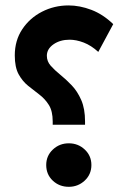

<svg xmlns="http://www.w3.org/2000/svg" viewBox="-20 -703 476 722"><path d="M35.6 -494.6Q35.6 -550.8 63.7 -593Q91.8 -635.3 137.9 -658.9Q184.1 -682.6 237.8 -682.6Q279.8 -682.6 323.5 -666Q367.2 -649.4 405.8 -612.3L349.6 -507.8Q322.8 -532.2 294.7 -543Q266.6 -553.7 241.7 -553.7Q206.1 -553.7 181.2 -536.4Q156.2 -519 156.2 -493.2Q156.2 -472.2 170.7 -455.8Q185.1 -439.5 206.5 -422.1Q228 -404.8 249.5 -382.3Q271 -359.9 285.4 -327.1Q299.8 -294.4 299.8 -246.6V-233.9H178.2V-246.1Q178.2 -285.2 163.8 -308.1Q149.4 -331.1 128.2 -347.2Q106.9 -363.3 85.7 -380.4Q64.5 -397.5 50 -423.8Q35.6 -450.2 35.6 -494.6ZM153.8 -82.5Q153.8 -117.2 178.7 -140.6Q203.6 -164.1 238.8 -164.1Q273.9 -164.1 298.8 -140.6Q323.7 -117.2 323.7 -82.5Q323.7 -47.4 298.6 -23.9Q273.4 -0.5 238.8 -0.5Q203.1 -0.5 178.5 -23.7Q153.8 -46.9 153.8 -82.5Z"/></svg>

Font: Vazirmatn UI FD
Style: Bold
Weight: 700
Designer: Saber Rastikerdar
Foundry: Saber Rastikerdar
Version: Version 33.003